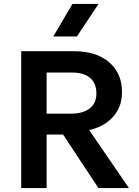

<svg xmlns="http://www.w3.org/2000/svg" viewBox="-20 -962 712 982"><path d="M88.5 0V-700H359.5Q434 -700 489 -674.8Q544 -649.5 574 -602.5Q604 -555.5 604 -490.5Q604 -438.5 582.5 -399Q561 -359.5 523.2 -333.5Q485.5 -307.5 436 -297L639.5 0H483.5L302.5 -274H218.5V0ZM218.5 -380.5H340.5Q403 -380.5 438 -406.8Q473 -433 473 -483.5Q473 -536 441 -563.5Q409 -591 347 -591H218.5ZM252.5 -775.5 350.5 -942H484L373.5 -775.5Z"/></svg>

Font: Geologica Cursive Medium
Style: Regular
Weight: 500
Designer: Sindre Bremnes, Frode Helland
Foundry: Monokrom Skriftforlag AS
Version: Version 1.010;gftools[0.9.28]